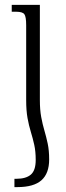

<svg xmlns="http://www.w3.org/2000/svg" viewBox="-20 -512 268 785"><path d="M87 -103V-409Q87 -444 79.5 -454Q72 -464 46 -464H28V-492H143V-103Q143 -63 148.5 -33.5Q154 -4 161.5 21.5Q169 47 175 75Q181 103 181 140Q181 197 149.5 225Q118 253 51 253H39V219H47Q86 219 106 202Q126 185 126 142Q126 107 120 80Q114 53 106 27Q98 1 92.5 -29.5Q87 -60 87 -103Z"/></svg>

Font: Noto Serif Armenian SemiCondensed Light
Style: Regular
Weight: 300
Width: 4
Designer: Monotype Design Team
Foundry: Monotype Imaging Inc.
Version: Version 2.008; ttfautohint (v1.8.4.7-5d5b)